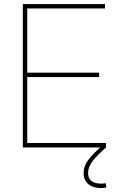

<svg xmlns="http://www.w3.org/2000/svg" viewBox="-20 -748 610 974"><path d="M95.7 0V-727.5H512.7V-705.1H118.2V-379.4H482.9V-356.9H118.2V-22.5H517.6V0ZM493.7 206.1Q451.7 206.1 428 185.8Q404.3 165.5 404.3 130.4Q404.3 92.8 430.7 59.6Q457 26.4 500.5 -10.7L518.1 0Q475.1 37.1 450.9 67.6Q426.8 98.1 426.8 130.4Q426.8 155.8 443.4 169.7Q460 183.6 493.7 183.6Q500 183.6 505.4 182.9Q510.7 182.1 516.1 181.2L519.5 202.6Q513.2 204.1 506.8 205.1Q500.5 206.1 493.7 206.1Z"/></svg>

Font: Inter 24pt Thin
Style: Regular
Weight: 250
Designer: Rasmus Andersson
Foundry: rsms
Version: Version 4.001;git-66647c0bb